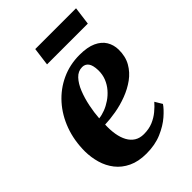

<svg xmlns="http://www.w3.org/2000/svg" viewBox="-215 -812 917 917"><g transform="rotate(-45 244.0 -353.5)"><path d="M443 -101Q429.5 -80.5 399.2 -54Q369 -27.5 323.8 -8Q278.5 11.5 220 11.5Q166 11.5 127.8 -6.8Q89.5 -25 65.5 -55.8Q41.5 -86.5 30.5 -124.8Q19.5 -163 19 -203.5Q19 -277.5 42 -340.2Q65 -403 106.8 -449.8Q148.5 -496.5 204.8 -522.5Q261 -548.5 326.5 -548.5Q379.5 -548.5 412.2 -533.5Q445 -518.5 460.8 -492.5Q476.5 -466.5 477 -434Q477.5 -387.5 458 -353.2Q438.5 -319 405.8 -295.2Q373 -271.5 333.2 -256.5Q293.5 -241.5 253 -234.5Q212.5 -227.5 178 -226.5Q176.5 -191 181.5 -161.2Q186.5 -131.5 198.5 -109.5Q210.5 -87.5 230 -75.2Q249.5 -63 277 -63Q311 -63 337.8 -74.2Q364.5 -85.5 385.2 -102.8Q406 -120 421 -137.5ZM294.5 -498.5Q267 -498.5 246.5 -476.8Q226 -455 212 -420Q198 -385 189.8 -344.8Q181.5 -304.5 179 -267.5Q198.5 -269.5 220.8 -278Q243 -286.5 264 -300.8Q285 -315 302 -334.8Q319 -354.5 329 -379.2Q339 -404 338.5 -433.5Q337.5 -468 326 -483.2Q314.5 -498.5 294.5 -498.5ZM197 -717.5H472.5L460.5 -626H185Z"/></g></svg>

Font: Merriweather 72pt ExtraBold
Style: Italic
Weight: 800
Italic angle: -7.8°
Version: Version 2.101